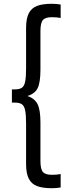

<svg xmlns="http://www.w3.org/2000/svg" viewBox="-20 -867 378 1016"><path d="M125 -359Q164 -346 179 -315.5Q194 -285 194 -219V-15Q194 28 207 43Q220 58 255 58Q281 58 301 54V125Q278 129 255 129Q205 129 175.5 117.5Q146 106 132 78Q118 50 118 0V-214Q118 -260 113 -283.5Q108 -307 95.5 -315.5Q83 -324 58 -324H43V-394H58Q83 -394 95.5 -402.5Q108 -411 113 -434.5Q118 -458 118 -504V-718Q118 -768 132 -796Q146 -824 175.5 -835.5Q205 -847 255 -847Q278 -847 301 -843V-772Q281 -776 255 -776Q220 -776 207 -761Q194 -746 194 -703V-499Q194 -431 179.5 -401Q165 -371 125 -359Z"/></svg>

Font: Biryani Light
Style: Regular
Weight: 300
Designer: Dan Reynolds and Mathieu Réguer
Foundry: Dan Reynolds and Mathieu Réguer
Version: Version 1.004; ttfautohint (v1.1) -l 5 -r 5 -G 72 -x 0 -D la